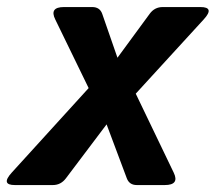

<svg xmlns="http://www.w3.org/2000/svg" viewBox="-59 -533 622 553"><path d="M-16.1 0Q-57.6 0 -25.4 -35.6L196.3 -279.3L100.1 -477.1Q82.5 -512.7 125.5 -512.7H206.5Q228.5 -512.7 235.4 -493.2L279.3 -366.7L372.1 -493.2Q386.2 -512.7 409.7 -512.7H518.1Q560.5 -512.7 527.8 -477.1L332 -263.2L441.4 -35.6Q458.5 0 415.5 0H335Q313.5 0 306.2 -19.5L248 -174.8L130.9 -19.5Q116.2 0 93.3 0Z"/></svg>

Font: Istok
Style: Bold Italic
Weight: 700
Italic angle: -13°
Designer: Andrey V. Panov
Foundry: Andrey V. Panov
Version: Version 1.0.3